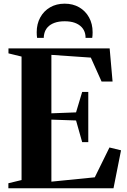

<svg xmlns="http://www.w3.org/2000/svg" viewBox="-20 -1000 676 1020"><path d="M94.5 -43.5V-699.5L25 -716.5V-743H562.5L578 -567H519.5L462.5 -694L253 -708.5V-398L384 -403L416.5 -511.5H449V-245H416.5L384 -360L253 -364.5V-35L483.5 -58L561.5 -216.5L623 -201.5L583 0H24.5V-26.5ZM323.5 -980.5Q367.5 -980.5 401 -961Q434.5 -941.5 453.2 -907.2Q472 -873 472 -829Q472 -819.5 471.5 -813Q471 -806.5 470 -799H434.5Q434.5 -803.5 434.2 -808.8Q434 -814 432.5 -820Q428 -840.5 414 -855.5Q400 -870.5 377.5 -878.8Q355 -887 323.5 -887Q292.5 -887 269.8 -878.8Q247 -870.5 233.2 -855.5Q219.5 -840.5 215 -820Q213.5 -814 213 -808.8Q212.5 -803.5 212.5 -799H177Q176 -806.5 175.5 -813Q175 -819.5 175 -829Q175 -873 193.8 -907.2Q212.5 -941.5 246 -961Q279.5 -980.5 323.5 -980.5Z"/></svg>

Font: Merriweather 120pt
Style: Bold
Weight: 700
Designer: Eben Sorkin
Foundry: Eben Sorkin
Version: Version 2.100